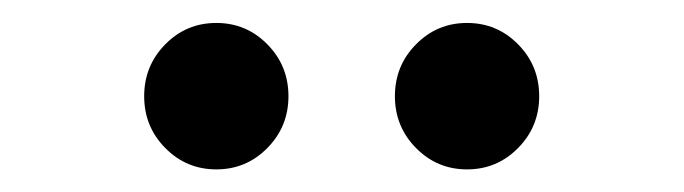

<svg xmlns="http://www.w3.org/2000/svg" viewBox="-20 -758 602 169"><path d="M346.2 -627.7Q327.6 -646.5 327.6 -673.3Q327.6 -700.2 346.2 -719Q364.7 -737.8 391.1 -737.8Q417.5 -737.8 436 -719Q454.6 -700.2 454.6 -673.3Q454.6 -646.5 436 -627.7Q417.5 -608.9 391.1 -608.9Q364.7 -608.9 346.2 -627.7ZM125.5 -627.7Q106.9 -646.5 106.9 -673.3Q106.9 -700.2 125.5 -719Q144 -737.8 170.4 -737.8Q196.8 -737.8 215.3 -719Q233.9 -700.2 233.9 -673.3Q233.9 -646.5 215.3 -627.7Q196.8 -608.9 170.4 -608.9Q144 -608.9 125.5 -627.7Z"/></svg>

Font: NovaMono
Style: Regular
Weight: 400
Monospace: yes
Version: Version 1.2